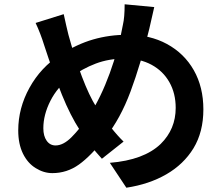

<svg xmlns="http://www.w3.org/2000/svg" viewBox="-20 -817 1040 895"><path d="M676 -683Q636 -518 588.5 -390.5Q541 -263 472 -177Q404 -90 348 -50Q292 -10 224 -10Q184 -10 147 -33Q109 -56 87 -101Q65 -146 65 -209Q65 -313 117.5 -408Q170 -503 260 -561Q338 -611 414 -633Q490 -655 574 -655Q679 -655 758 -612Q839 -568 883.5 -489.5Q928 -411 928 -307Q928 -202 882 -126Q836 -51 755.5 -4.5Q675 42 569 58L492 -58Q651 -71 729 -146Q799 -215 799 -314Q799 -382 769.5 -434Q740 -486 686.5 -515Q633 -544 562 -544Q488 -544 426 -520.5Q364 -497 307 -455Q248 -412 215 -347Q182 -282 182 -219Q182 -183 197.5 -161Q213 -139 239 -139Q275 -139 313.5 -177.5Q352 -216 398 -282Q450 -362 491.5 -475.5Q533 -589 553 -702Q561 -735 561 -797L699 -784Q681 -704 676 -683ZM299 -655Q328 -549 362 -459.5Q396 -370 429 -318Q500 -211 556 -157L455 -77Q397 -140 353 -209Q308 -278 269 -374.5Q230 -471 186 -606Q169 -661 146 -710L277 -751Q290 -691 299 -655Z"/></svg>

Font: Merged Yaku Han JP
Style: Bold
Weight: 700
Designer: Ryoko NISHIZUKA 西塚涼子 (kana, bopomofo & ideographs); Paul D. Hunt (Latin, Greek & Cyrillic); Sandoll Communications 산돌커뮤니
Foundry: Adobe
Version: Version 2.004